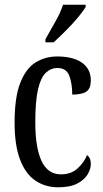

<svg xmlns="http://www.w3.org/2000/svg" viewBox="-20 -786 437 816"><path d="M227 10Q173 10 131 -18Q89 -46 65.5 -107Q42 -168 42 -265Q42 -372 66 -433.5Q90 -495 131 -520.5Q172 -546 223 -546Q291 -546 328.5 -519.5Q366 -493 366 -444Q366 -410 347.5 -397Q329 -384 287 -384Q287 -431 274.5 -464Q262 -497 224 -497Q196 -497 174.5 -476.5Q153 -456 141.5 -406Q130 -356 130 -266Q130 -159 156.5 -102Q183 -45 239 -45Q282 -45 309.5 -70Q337 -95 350 -127Q358 -121 362 -112Q366 -103 366 -89Q366 -68 352.5 -45Q339 -22 308.5 -6Q278 10 227 10ZM173 -619Q194 -657 215.5 -694.5Q237 -732 248 -766H344V-756Q334 -739 311 -711.5Q288 -684 260 -656Q232 -628 208 -606H173Z"/></svg>

Font: Noto Serif Ethiopic ExtraCondensed
Style: Regular
Weight: 400
Width: 2
Designer: Monotype Design Team
Foundry: Monotype Imaging Inc.
Version: Version 2.102; ttfautohint (v1.8.4.7-5d5b)